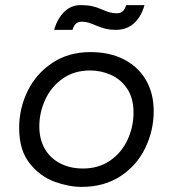

<svg xmlns="http://www.w3.org/2000/svg" viewBox="-20 -728 677 752"><path d="M55 -227Q55 -304 88.5 -372Q122 -440 185.5 -482Q249 -524 334 -524Q411 -524 467 -494.5Q523 -465 552.5 -413Q582 -361 582 -293Q582 -217 549 -148.5Q516 -80 452 -38Q388 4 300 4Q249 4 193 -16.5Q137 -37 96 -88.5Q55 -140 55 -227ZM503 -287Q503 -343 478.5 -380Q454 -417 415 -434.5Q376 -452 333 -452Q271 -452 226 -420.5Q181 -389 157.5 -338.5Q134 -288 134 -233Q134 -183 155 -146Q176 -109 215 -88.5Q254 -68 305 -68Q367 -68 412 -99.5Q457 -131 480 -181.5Q503 -232 503 -287ZM295 -708Q321 -708 340 -704Q359 -700 379 -691Q382 -690 384 -689Q397 -683 410 -679.5Q423 -676 437 -676Q453 -676 461.5 -684.5Q470 -693 474 -708H546Q533 -662 504.5 -636.5Q476 -611 433 -611Q413 -611 395.5 -615Q378 -619 359 -627Q357 -628 354 -629Q340 -635 327.5 -639Q315 -643 301 -643Q285 -643 276.5 -634.5Q268 -626 264 -611H192Q205 -656 232 -682Q259 -708 295 -708Z"/></svg>

Font: Fixel Italic Variable 20240409 Display Thin
Style: Italic
Weight: 100
Italic angle: -10°
Designer: AlfaBravo + MacPaw
Foundry: Kyrylo Tkachov, Marchela Mozhyna, Serhii Makarenko, Maria Weinstein, Zakhar Kryvoshyya
Version: Version 1.211;Glyphs 3.2 (3225)